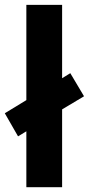

<svg xmlns="http://www.w3.org/2000/svg" viewBox="-20 -780 370 800"><path d="M238.8 0H89.8V-232.9L55.2 -211.9L0 -308.1L89.8 -362.8V-759.8H238.8V-454.1L272.9 -475.1L330.1 -378.9L238.8 -324.2Z"/></svg>

Font: OpenSans-Bold
Style: Bold
Weight: 700
Foundry: Ascender Corporation
Version: Version 1.10